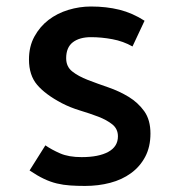

<svg xmlns="http://www.w3.org/2000/svg" viewBox="-20 -581 563 605"><path d="M73.2 -43.9 123 -123Q142.6 -109.4 169.4 -97.7Q196.3 -85.9 237.3 -85.9Q291 -85.9 321.3 -102.5Q351.6 -119.1 351.6 -151.4Q351.6 -174.8 334 -189Q316.4 -203.1 289.6 -213.4Q262.7 -223.6 231.9 -232.9Q201.2 -242.2 174.8 -255.9Q123 -283.2 97.2 -313.5Q71.3 -343.8 71.3 -393.6Q71.3 -434.6 88.4 -465.8Q105.5 -497.1 132.8 -518.1Q160.2 -539.1 195.3 -549.8Q230.5 -560.5 266.6 -560.5Q315.4 -560.5 356.4 -550.3Q397.5 -540 435.5 -515.6L397.5 -434.6Q368.2 -451.2 334 -457.5Q299.8 -463.9 266.6 -463.9Q230.5 -463.9 209.5 -447.8Q188.5 -431.6 188.5 -397.5Q188.5 -371.1 207.5 -356Q226.6 -340.8 256.8 -329.1Q287.1 -317.4 321.3 -305.7Q355.5 -293.9 385.3 -275.9Q415 -257.8 434.6 -230.5Q454.1 -203.1 454.1 -160.2Q454.1 -118.2 437.5 -86.9Q420.9 -55.7 392.6 -35.2Q364.3 -14.6 327.1 -4.9Q290 4.9 248 4.9Q222.7 4.9 201.2 3.4Q179.7 2 159.2 -2.9Q138.7 -7.8 118.2 -17.6Q97.7 -27.3 73.2 -43.9Z"/></svg>

Font: Allerta
Style: Regular
Weight: 400
Designer: Matt McInerney
Foundry: Matt McInerney
Version: Version 1.0